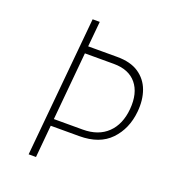

<svg xmlns="http://www.w3.org/2000/svg" viewBox="-115 -696 704 784"><g transform="rotate(20 236.5 -304.0)"><path d="M97.5 0 154.5 -607.5H185.5L173 -475L152.5 -497.5H301.5Q359.5 -497.5 395.2 -473.5Q431 -449.5 446 -408.5Q461 -367.5 456 -315.5Q448.5 -239 401.2 -189.8Q354 -140.5 266.5 -140.5H120L144.5 -163L129.5 0ZM143 -148 122.5 -170.5H270.5Q338 -170.5 377.8 -208.8Q417.5 -247 423.5 -315.5Q429.5 -386 396.5 -426Q363.5 -466 298 -466H150L174.5 -488.5Z"/></g></svg>

Font: Karla ExtraLight
Style: Italic
Weight: 250
Italic angle: -8°
Designer: Jonathan Pinhorn
Version: Version 2.004;gftools[0.9.33]